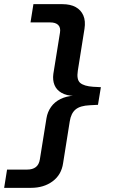

<svg xmlns="http://www.w3.org/2000/svg" viewBox="-77 -725 551 925"><path d="M-57 180 -43 92H54Q80 92 95.5 80Q111 68 115 43L147 -156Q152 -186 169 -210Q186 -234 214.5 -248Q243 -262 280 -264V-263Q243 -264 219 -278Q195 -292 185.5 -315.5Q176 -339 180 -369L212 -568Q216 -592 203.5 -604.5Q191 -617 165 -617H70L84 -705H223Q262 -705 287.5 -691Q313 -677 324.5 -650.5Q336 -624 330 -586L298 -385Q291 -341 309.5 -325.5Q328 -310 371 -307L409 -305L395 -220L356 -218Q309 -216 287 -197.5Q265 -179 259 -140L227 61Q219 117 176.5 148.5Q134 180 72 180Z"/></svg>

Font: Nunito Sans 10pt Expanded SemiBold
Style: Italic
Weight: 600
Width: 7
Italic angle: -9°
Designer: Vernon Adams
Foundry: Vernon Adams
Version: Version 3.101;gftools[0.9.27]